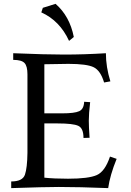

<svg xmlns="http://www.w3.org/2000/svg" viewBox="-20 -967 673 987"><path d="M536.1 0Q386.2 -5.9 282.2 -5.9Q211.9 -5.9 37.6 0V-34.2Q96.2 -34.2 108.2 -69.1Q120.1 -104 121.1 -181.2V-585Q121.1 -627 106 -643.1Q90.8 -659.2 47.9 -659.2V-693.4Q213.9 -686.5 309.6 -686.5Q413.6 -686.5 524.4 -693.4Q524.4 -622.6 547.4 -548.8L515.1 -543Q497.1 -603.5 462.2 -621.1Q427.2 -638.7 331.5 -638.7L208 -636.7V-384.3H299.3Q362.8 -384.3 387 -395.3Q411.1 -406.2 412.6 -443.8L443.4 -441.9Q436.5 -382.3 436.5 -346.2Q436.5 -317.4 440.4 -258.8L409.2 -257.8Q409.2 -308.1 382.1 -320.3Q355 -332.5 276.4 -332.5H208V-53.7Q257.3 -48.3 329.6 -48.3Q435.5 -48.3 477.8 -67.1Q520 -85.9 545.4 -162.1L579.6 -150.4Q545.4 -66.4 536.1 0ZM335 -756.8Q287.1 -860.8 192.4 -903.3L200.2 -926.8L265.6 -947.3Q338.4 -883.8 359.4 -776.9Z"/></svg>

Font: Kelvinch
Style: Regular
Weight: 400
Designer: Paul James MIller
Foundry: High-Logic / Made with FontCreator
Version: Version 3.30 September 23, 2016